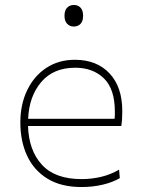

<svg xmlns="http://www.w3.org/2000/svg" viewBox="-20 -745 568 774"><path d="M309 9Q226 9 171.2 -24.8Q116.5 -58.5 89.2 -117.2Q62 -176 62 -251Q62 -324.5 89.8 -381.8Q117.5 -439 167 -471.5Q216.5 -504 282 -504Q370 -504 421.5 -449.2Q473 -394.5 473 -297Q473 -262.5 469 -237H93Q96 -138.5 149 -80.8Q202 -23 309 -23Q349 -23 387.2 -32Q425.5 -41 460 -61L463 -27Q434.5 -10 394 -0.5Q353.5 9 309 9ZM283 -472Q195 -472 146 -414Q97 -356 93.5 -266H442Q443 -273.5 443 -281Q443 -288 443 -295Q443 -386 399 -429Q355 -472 283 -472ZM277 -638Q261.5 -638 250.8 -649Q240 -660 240 -681Q240 -703.5 250.8 -714.2Q261.5 -725 278 -725Q294.5 -725 304.8 -714Q315 -703 315 -681Q315 -660 304.8 -649Q294.5 -638 277 -638Z"/></svg>

Font: Heraclito Thin
Style: Regular
Weight: 100
Designer: Kostas Bartsokas (font) & Cristiano Sobral (main changes)
Foundry: Kostas Bartsokas (font) & Cristiano Sobral (main changes)
Version: Version 1.00;July 8, 2020;FontCreator 13.0.0.2655 64-bit